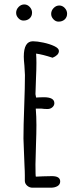

<svg xmlns="http://www.w3.org/2000/svg" viewBox="-20 -850 382 883"><path d="M87.9 -755.4Q105.5 -755.4 116.5 -765.6Q127.4 -775.9 127.4 -792Q127.4 -806.6 116.7 -818.1Q106 -829.6 91.8 -829.6Q76.7 -829.6 65.4 -817.9Q54.2 -806.2 54.2 -791Q54.2 -777.3 64.5 -766.4Q74.7 -755.4 87.9 -755.4ZM249 -750.5Q266.6 -750.5 277.6 -760.7Q288.6 -771 288.6 -787.1Q288.6 -801.8 277.8 -813.2Q267.1 -824.7 252.9 -824.7Q237.8 -824.7 226.6 -813Q215.3 -801.3 215.3 -786.1Q215.3 -772.5 225.6 -761.5Q235.8 -750.5 249 -750.5ZM131.3 -660.2Q89.4 -660.2 89.4 -589.4Q89.4 -575.2 92.3 -547.4Q94.7 -515.6 94.7 -504.9Q94.7 -449.7 91.3 -358.9Q87.9 -268.1 87.9 -212.9Q87.9 -196.3 90.3 -148.9Q92.8 -101.1 92.8 -85L93.8 -64Q94.2 -54.7 94.2 -43.9V-17.6Q94.7 -4.9 105.2 4.2Q115.7 13.2 129.4 13.2H213.9Q231.9 13.2 244.4 5.9Q256.8 -1.5 256.8 -15.6Q256.8 -40 218.8 -40L177.7 -39.1L145 -37.6Q143.1 -37.6 143.1 -93.8Q143.1 -117.2 145.5 -184.6Q147.5 -238.8 147.5 -274.9Q147.5 -312.5 144.5 -350.6H169.9Q183.6 -348.6 198.2 -348.6Q211.9 -348.6 220.9 -356.7Q230 -364.7 230 -375.5Q230 -402.8 181.6 -402.8Q170.4 -402.8 162.1 -402.3L146 -401.4L143.1 -417Q143.1 -436 145.5 -488.8Q147.5 -531.2 147.5 -560.5Q147.5 -582.5 146 -603.5Q175.8 -599.6 221.7 -584.5Q234.4 -589.4 242.7 -597.4Q251 -605.5 251 -615.7Q251 -627.9 229.7 -637.9Q208.5 -647.9 179.4 -654.1Q150.4 -660.2 131.3 -660.2Z"/></svg>

Font: Amatica SC
Style: Bold
Weight: 400
Designer: Vernon Adams, Ben Nathan
Foundry: newtypography
Version: Version 2.000